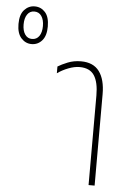

<svg xmlns="http://www.w3.org/2000/svg" viewBox="-215 -782 555 822"><g transform="rotate(5 62.5 -371.0)"><path d="M197 0V-385Q197 -442 178 -471Q159 -500 115 -500Q93 -500 67 -490Q41 -480 20 -465V-494Q36 -504 62 -514.5Q88 -525 119 -525Q172 -525 197.5 -490.5Q223 -456 223 -393V0ZM-99 -580Q-125 -580 -143.5 -600.5Q-162 -621 -162 -661Q-162 -702 -143.5 -722Q-125 -742 -99 -742Q-72 -742 -54 -722Q-36 -702 -36 -661Q-36 -621 -54 -600.5Q-72 -580 -99 -580ZM-99 -602Q-79 -602 -68 -618Q-57 -634 -57 -661Q-57 -688 -68 -704Q-79 -720 -99 -720Q-118 -720 -129 -704Q-140 -688 -140 -661Q-140 -634 -129 -618Q-118 -602 -99 -602Z"/></g></svg>

Font: Noto Sans Thai UI ExtCond Thin
Style: Regular
Weight: 100
Width: 2
Designer: Monotype Design Team
Foundry: Monotype Imaging Inc.
Version: Version 2.000